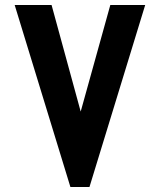

<svg xmlns="http://www.w3.org/2000/svg" viewBox="-20 -745 640 765"><path d="M38.5 -725H185.5L301.5 -300.5L419.5 -725H558.5L336.5 0H260.5Z"/></svg>

Font: JuliaMono ExtraBold
Style: Italic
Weight: 800
Italic angle: -9°
Monospace: yes
Designer: cormullion
Foundry: corm
Version: Version 0.057; ttfautohint (v1.8.4)